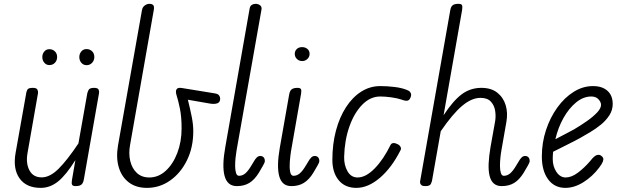

<svg xmlns="http://www.w3.org/2000/svg" viewBox="-20 -948 3150 978"><path d="M187.5 9Q114 9 79.5 -39.5Q45 -88 59.5 -169.5L114 -476Q115 -482 119.5 -491.2Q124 -500.5 147.5 -500.5Q166.5 -500.5 170.8 -491Q175 -481.5 173.5 -473L120 -167.5Q111 -116 130 -80.2Q149 -44.5 192.5 -44.5Q234 -44.5 278 -88Q322 -131.5 379.5 -217.5L424.5 -472Q425.5 -477.5 430.8 -489Q436 -500.5 459 -500.5Q478.5 -500.5 482.2 -491.5Q486 -482.5 484.5 -474L407 -33.5Q405 -21.5 400.2 -14Q395.5 -6.5 387 -3.2Q378.5 0 365 0Q351 0 347.2 -7Q343.5 -14 346.5 -31L364 -132.5Q315.5 -55 275 -23Q234.5 9 187.5 9ZM421 -616Q405 -616 394.5 -628Q384 -640 384 -657.5Q384 -673.5 394 -685.8Q404 -698 421 -698Q437.5 -698 449 -687Q460.5 -676 460.5 -657.5Q460.5 -640.5 449.2 -628.2Q438 -616 421 -616ZM231.5 -616.5Q216 -616.5 205.8 -628.5Q195.5 -640.5 195.5 -657.5Q195.5 -673.5 205.5 -685.5Q215.5 -697.5 231.5 -697.5Q248 -697.5 259.5 -686.5Q271 -675.5 271 -657.5Q271 -640.5 260 -628.5Q249 -616.5 231.5 -616.5Z M728.5 9Q673 9 636.2 -19Q599.5 -47 585 -95.8Q570.5 -144.5 581 -206.5L703 -895.5Q705.5 -911.5 717.2 -920Q729 -928.5 741 -928.5Q754 -928.5 760.2 -922.2Q766.5 -916 763.5 -898L642.5 -209.5Q634.5 -165.5 643.5 -127.8Q652.5 -90 677.2 -67Q702 -44 740.5 -44Q787 -44 824.2 -78Q861.5 -112 883.2 -169Q905 -226 905 -294.5Q905 -352.5 896.5 -394.5Q888 -436.5 879 -464Q876.5 -471.5 876.2 -481Q876 -490.5 882.5 -496.5Q889 -502.5 907.5 -499.5L1073.5 -472.5Q1090 -470 1095.8 -462.2Q1101.5 -454.5 1101.5 -445.5Q1101.5 -427 1087 -421.8Q1072.5 -416.5 1049 -420.5L937 -440Q949 -391.5 956.8 -352.5Q964.5 -313.5 964.5 -280Q964.5 -197 932.5 -131.8Q900.5 -66.5 847 -28.8Q793.5 9 728.5 9Z M1186.5 0Q1161.5 0 1146 -13.5Q1130.5 -27 1123.8 -52.5Q1117 -78 1118 -114.8Q1119 -151.5 1127.5 -198.5L1251.5 -904Q1254 -918 1262.8 -923.2Q1271.5 -928.5 1282 -928.5Q1295 -928.5 1304.8 -921Q1314.5 -913.5 1312 -899.5L1185 -182Q1182 -165.5 1179.8 -143.5Q1177.5 -121.5 1177.8 -100.8Q1178 -80 1182.5 -66.2Q1187 -52.5 1197.5 -52.5Q1215 -52.5 1229.8 -65Q1244.5 -77.5 1261.5 -106.5L1270 -120.5Q1280 -138.5 1288 -146Q1296 -153.5 1306 -153.5Q1316 -153.5 1322.5 -147Q1329 -140.5 1329 -127.5Q1329 -120 1319.5 -104Q1310 -88 1298.5 -68Q1277 -33 1250.5 -16.5Q1224 0 1186.5 0Z M1405 -194 1453 -467Q1455 -479 1459.8 -486.5Q1464.5 -494 1473.2 -497.2Q1482 -500.5 1495 -500.5Q1509.5 -500.5 1513 -493.8Q1516.5 -487 1513.5 -470L1462 -176Q1458.5 -153 1456.2 -124Q1454 -95 1457.8 -73.8Q1461.5 -52.5 1475 -52.5Q1492.5 -52.5 1507.2 -65Q1522 -77.5 1539 -106.5L1547.5 -120.5Q1557.5 -138.5 1565.5 -146Q1573.5 -153.5 1583.5 -153.5Q1593.5 -153.5 1600 -147Q1606.5 -140.5 1606.5 -127.5Q1606.5 -120 1597 -104Q1587.5 -88 1576 -68Q1554.5 -33 1528 -16.5Q1501.5 0 1464 0Q1439.5 0 1424.2 -13Q1409 -26 1402.2 -51Q1395.5 -76 1396.2 -112Q1397 -148 1405 -194ZM1481.5 -673.5Q1481.5 -688 1491.5 -698Q1501.5 -708 1519 -708Q1534.5 -708 1545.8 -698.8Q1557 -689.5 1557 -673.5Q1557 -658.5 1546 -647.8Q1535 -637 1519 -637Q1503 -637 1492.2 -647.8Q1481.5 -658.5 1481.5 -673.5Z M1795 9Q1737.5 9 1705.2 -30Q1673 -69 1673 -134Q1673 -214 1691.2 -282.5Q1709.5 -351 1742.5 -402Q1775.5 -453 1820 -481.2Q1864.5 -509.5 1917 -509.5Q1952.5 -509.5 1989.5 -505Q2026.5 -500.5 2051 -490.5Q2062 -487 2067.8 -480.8Q2073.5 -474.5 2074.2 -466.8Q2075 -459 2070.5 -450Q2065 -436.5 2054.2 -435Q2043.5 -433.5 2026 -440.5Q2004 -448 1973 -452.2Q1942 -456.5 1917 -456.5Q1866 -456.5 1825 -414.5Q1784 -372.5 1759.5 -302.8Q1735 -233 1733 -149Q1732 -107.5 1750 -75.8Q1768 -44 1801.5 -44Q1843.5 -44 1888.5 -90Q1933.5 -136 1969.5 -210Q1974 -218.5 1983.8 -219.2Q1993.5 -220 2006.5 -213Q2016.5 -208 2020.5 -199.2Q2024.5 -190.5 2020.5 -183.5Q1975.5 -94 1915.5 -42.5Q1855.5 9 1795 9Z M2146 0Q2133.5 0 2127.8 -4.2Q2122 -8.5 2120.5 -14.2Q2119 -20 2120 -25L2273.5 -895.5Q2276.5 -914 2285.8 -921.2Q2295 -928.5 2315 -928.5Q2330 -928.5 2333.2 -921.8Q2336.5 -915 2334 -898L2239.5 -361Q2288 -435 2332 -467.8Q2376 -500.5 2432 -500.5Q2482 -500.5 2513 -476Q2544 -451.5 2555.8 -412.2Q2567.5 -373 2559.5 -327.5L2534 -182Q2531 -165.5 2528.8 -143.5Q2526.5 -121.5 2526.8 -100.8Q2527 -80 2531.5 -66.2Q2536 -52.5 2546.5 -52.5Q2564 -52.5 2578.8 -65Q2593.5 -77.5 2610.5 -106.5L2619 -120.5Q2629 -138.5 2637 -146Q2645 -153.5 2655 -153.5Q2665 -153.5 2671.5 -147Q2678 -140.5 2678 -127.5Q2678 -120 2668.5 -104Q2659 -88 2647.5 -68Q2626 -33 2599.5 -16.5Q2573 0 2535.5 0Q2510.5 0 2495.2 -13.5Q2480 -27 2473.8 -52.5Q2467.5 -78 2469 -114.8Q2470.5 -151.5 2478.5 -198.5L2502 -330Q2506.5 -356 2502.2 -383.5Q2498 -411 2480.5 -430.2Q2463 -449.5 2427.5 -449.5Q2382.5 -449.5 2334.2 -409Q2286 -368.5 2225 -279.5L2180.5 -27Q2179.5 -22 2174.5 -11Q2169.5 0 2146 0Z M2860 9Q2804 9 2772 -34.5Q2740 -78 2740 -151Q2740 -221 2761.2 -285.5Q2782.5 -350 2819 -400.5Q2855.5 -451 2902.2 -480.2Q2949 -509.5 3000.5 -509.5Q3047.5 -509.5 3074.2 -485.5Q3101 -461.5 3101 -418.5Q3101 -387 3084 -360.8Q3067 -334.5 3041 -313.2Q3015 -292 2987.2 -275.5Q2959.5 -259 2937.5 -246.5Q2908 -230 2866.8 -209.8Q2825.5 -189.5 2797.5 -175Q2796.5 -166 2796 -156.8Q2795.5 -147.5 2795.5 -138Q2795.5 -100 2814.5 -72Q2833.5 -44 2861.5 -44Q2891 -44 2923.8 -68.5Q2956.5 -93 2987 -128.5Q3006.5 -154 3019.8 -158Q3033 -162 3042.5 -154.5Q3049.5 -150 3052.2 -143.2Q3055 -136.5 3050.8 -124.8Q3046.5 -113 3031.5 -93.5Q2998 -49 2951.8 -20Q2905.5 9 2860 9ZM2809 -239Q2830.5 -250.5 2856 -263.5Q2881.5 -276.5 2904 -289Q2939.5 -310 2971 -332.2Q3002.5 -354.5 3022 -375.5Q3041.5 -396.5 3041.5 -414Q3041.5 -428 3028.5 -442.2Q3015.5 -456.5 2992 -456.5Q2951.5 -456.5 2914.8 -426.5Q2878 -396.5 2850.2 -347Q2822.5 -297.5 2809 -239Z"/></svg>

Font: Edu VIC WA NT Hand Pre
Style: Regular
Weight: 400
Designer: Tina and Corey Anderson, Eben Sorkin, Mirko Velimirovic
Foundry: Google for Education
Version: Version 1.000